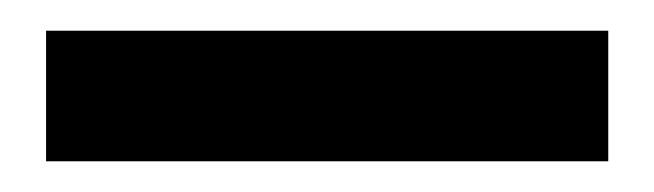

<svg xmlns="http://www.w3.org/2000/svg" viewBox="-20 -740 426 125"><path d="M376 -720V-635H10V-720Z"/></svg>

Font: Poppins-tnum Medium
Style: Regular
Weight: 500
Designer: Ninad Kale (Devanagari), Jonny Pinhorn (Latin)
Foundry: Indian Type Foundry
Version: Version 4.004